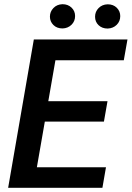

<svg xmlns="http://www.w3.org/2000/svg" viewBox="-20 -900 631 920"><path d="M478 -317.4H194.8L156.7 -98.6H487.8L470.7 0H19L142.1 -710.9H590.8L573.2 -611.3H245.6L211.4 -415H495.1ZM279.3 -879.9Q305.7 -879.9 322.8 -863.5Q339.8 -847.2 339.8 -823.2Q339.8 -798.3 322.8 -781.5Q305.7 -764.6 279.8 -763.7Q252.4 -763.7 235.8 -780.3Q219.2 -796.9 219.2 -820.3Q219.2 -843.8 235.8 -861.3Q252.4 -878.9 279.3 -879.9ZM495.6 -879.4Q522.9 -879.4 539.6 -862.8Q556.2 -846.2 556.2 -822.8Q556.2 -797.9 539.1 -781Q522 -764.2 496.1 -763.2Q469.2 -763.2 452.4 -779.3Q435.5 -795.4 435.5 -819.8Q435.5 -844.2 452.4 -861.3Q469.2 -878.4 495.6 -879.4Z"/></svg>

Font: RobotoDraft Medium
Style: Italic
Weight: 500
Italic angle: -12°
Version: Version 2.001152; 2014